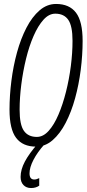

<svg xmlns="http://www.w3.org/2000/svg" viewBox="-20 -730 441 969"><path d="M162 10Q95 10 61.5 -34Q28 -78 28 -177Q28 -247 37.5 -322Q47 -397 66 -466Q85 -535 113.5 -590Q142 -645 179.5 -677.5Q217 -710 263 -710Q330 -710 363.5 -666Q397 -622 397 -523Q397 -453 387.5 -378Q378 -303 359 -234Q340 -165 311.5 -110Q283 -55 245.5 -22.5Q208 10 162 10ZM166 -39Q198 -39 225.5 -69.5Q253 -100 275 -151.5Q297 -203 313 -266.5Q329 -330 337.5 -396.5Q346 -463 346 -524Q346 -599 324.5 -630Q303 -661 259 -661Q227 -661 199.5 -630.5Q172 -600 149.5 -548.5Q127 -497 111.5 -433.5Q96 -370 87.5 -303.5Q79 -237 79 -176Q79 -101 100.5 -70Q122 -39 166 -39ZM170 -4 204 -1Q169 38 149 76.5Q129 115 129 145Q129 176 153 176Q164 176 178 169V207Q161 219 137 219Q113 219 98.5 204Q84 189 84 163Q84 126 105.5 85.5Q127 45 170 -4Z"/></svg>

Font: Georama Condensed Light
Style: Italic
Weight: 300
Width: 3
Italic angle: -9°
Designer: Jean-Baptiste Levee
Foundry: Production Type
Version: Version 1.000